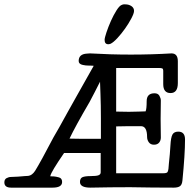

<svg xmlns="http://www.w3.org/2000/svg" viewBox="-31 -861 899 881"><path d="M584 -811Q584 -800 572 -777Q560 -754 543 -730Q526 -706 507.5 -686Q489 -666 476 -660Q470 -658 466 -658Q449 -658 449 -678Q449 -687 457.5 -712.5Q466 -738 478 -765Q490 -792 504 -814Q518 -836 529 -839Q534 -841 537 -841Q540 -841 544 -841Q560 -841 572 -833Q584 -825 584 -811ZM644 -232Q644 -282 616 -282H557Q530 -282 502 -281Q502 -281 502 -66H718Q735 -66 738 -72Q741 -78 742 -87Q743 -96 744 -111Q749 -156 751 -193.5Q753 -231 760.5 -244Q768 -257 787 -257Q818 -257 818 -221Q818 -153 806 -32Q804 -13 794.5 -6.5Q785 0 766 0Q668 0 566 -2Q475 -2 384 0Q336 0 336 -26Q336 -43 347.5 -48Q359 -53 385.5 -53Q412 -53 421.5 -57Q431 -61 431 -70V-159H263Q204 -73 200 -54Q200 -53 200 -52Q207 -52 216 -51.5Q225 -51 239.5 -47Q254 -43 254 -26Q254 0 210 0Q117 0 20 0Q-11 0 -11 -24Q-11 -38 -1 -43.5Q9 -49 19.5 -49Q30 -49 52 -50.5Q74 -52 82.5 -53Q91 -54 99 -54Q116 -56 130 -77Q156 -119 214 -230Q236 -267 277 -342L319 -417Q384 -532 399 -559Q393 -560 377.5 -560Q362 -560 349 -563Q330 -567 330 -581Q330 -613 368 -615Q375 -616 382 -616Q570 -605 756 -616Q785 -616 785 -580Q785 -580 785 -480Q785 -434 751.5 -434Q718 -434 718 -475Q718 -475 718 -537Q718 -545 713.5 -547Q709 -549 699 -549H502Q502 -549 502 -349Q541 -348 560.5 -348Q580 -348 606.5 -349Q633 -350 637 -350Q642 -360 642 -396.5Q642 -433 678 -433Q694 -433 700.5 -421.5Q707 -410 707 -400L706 -315L707 -230Q707 -216 699 -206.5Q691 -197 675.5 -197Q660 -197 652 -208Q644 -219 644 -232ZM350 -224H396Q414 -224 432 -224Q432 -241 432 -260V-319Q432 -378 430 -429Q428 -480 428 -486Q404 -438 380 -393Q314 -280 288 -225Q300 -225 315 -224.5Q330 -224 350 -224Z"/></svg>

Font: Scratch Savers
Style: Book
Weight: 400
Designer: Pablo Impallari, Rodrigo Fuenzalida, Brenda Gallo
Foundry: Pablo Impallari, Rodrigo Fuenzalida, Brenda Gallo
Version: Version 4.0b1